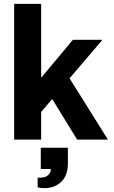

<svg xmlns="http://www.w3.org/2000/svg" viewBox="-20 -722 588 993"><path d="M53.2 0V-702.1H192.9V-319.8L356.9 -516.1H509.8L339.8 -316.9L538.1 0H378.9L250 -210L192.9 -143.1V0ZM243.2 151.9H190.9V42H331.1V124Q331.1 185.1 296.9 218Q262.7 251 210.9 251Q190.9 251 174.8 247.1V196.8Q210.4 199.2 226.8 185.5Q243.2 171.9 243.2 151.9Z"/></svg>

Font: LT Superior
Style: Bold
Weight: 400
Designer: Daniel Lyons
Foundry: LyonsType
Version: Version 1.000